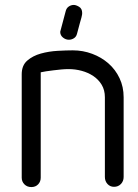

<svg xmlns="http://www.w3.org/2000/svg" viewBox="-20 -760 561 778"><path d="M145 -40Q145 -24 134.5 -13Q124 -2 107 -2Q90 -2 79 -13Q68 -24 68 -40V-459Q68 -495 90.5 -514.5Q113 -534 145.5 -543Q178 -552 213.5 -554Q249 -556 275 -556Q316 -556 353.5 -542Q391 -528 419.5 -503Q448 -478 464.5 -443Q481 -408 481 -366V-43Q481 -26 470 -14.5Q459 -3 442 -3Q426 -3 415.5 -14.5Q405 -26 405 -43V-366Q405 -395 392 -416.5Q379 -438 358 -452Q337 -466 311 -473Q285 -480 258 -480Q244 -480 228 -478.5Q212 -477 196 -475Q180 -473 166.5 -471Q153 -469 145 -467ZM246 -714Q249 -727 258.5 -733.5Q268 -740 279 -740Q288 -740 300.5 -732.5Q313 -725 313 -707Q313 -704 312.5 -700.5Q312 -697 310 -689Q308 -681 303.5 -666Q299 -651 292 -623Q289 -611 279.5 -605Q270 -599 259 -599Q246 -599 235 -608Q224 -617 224 -631Q224 -632 224.5 -633Q225 -634 225 -635Z"/></svg>

Font: VDS Compensated
Style: Light
Weight: 300
Designer: artmaker
Foundry: artmaker
Version: Version 1.000 2012 initial release